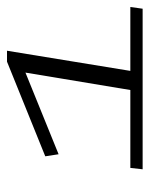

<svg xmlns="http://www.w3.org/2000/svg" viewBox="42 -850 437 562"><g transform="rotate(-90 261.0 -568.5)"><path d="M47 -370 51 -406H279L330 -713L91 -616L85 -655L362 -767H394L335 -406H522L517 -370Z"/></g></svg>

Font: Georama ExtraExtended Light
Style: Italic
Weight: 300
Width: 8
Italic angle: -9°
Designer: Jean-Baptiste Levee
Foundry: Production Type
Version: Version 1.000